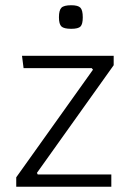

<svg xmlns="http://www.w3.org/2000/svg" viewBox="-20 -713 493 733"><path d="M335 -447 330 -453H70L64 -500H414V-464L121 -53L124 -47H405V0H42V-36ZM252 -603Q224 -603 214.5 -612Q205 -621 205 -647Q205 -674 214.5 -683.5Q224 -693 252 -693Q278 -693 287 -683.5Q296 -674 296 -647Q296 -621 287.5 -612Q279 -603 252 -603Z"/></svg>

Font: Changa ExtraLight
Style: Regular
Weight: 250
Designer: Eduardo Rodriguez Tunni
Foundry: Eduardo Rodriguez Tunni
Version: Version 3.002; ttfautohint (v1.8.2)